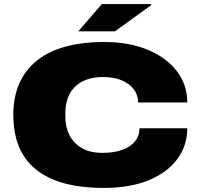

<svg xmlns="http://www.w3.org/2000/svg" viewBox="-20 -905 979 937"><path d="M487 12Q338 12 240 -28.5Q142 -69 93.5 -148Q45 -227 45 -344Q45 -515 158 -607.5Q271 -700 489 -700Q609 -700 700 -662.5Q791 -625 842.5 -558.5Q894 -492 894 -405H654Q654 -441 633 -469Q612 -497 574 -513Q536 -529 485 -529Q421 -529 379.5 -506Q338 -483 318.5 -444Q299 -405 299 -357V-332Q299 -286 318.5 -246.5Q338 -207 378 -183Q418 -159 480 -159Q537 -159 577.5 -174Q618 -189 639.5 -216Q661 -243 661 -279H894Q894 -195 845.5 -129Q797 -63 706 -25.5Q615 12 487 12ZM362 -752 477 -885H718V-880L541 -752Z"/></svg>

Font: Archivo Expanded Black
Style: Regular
Weight: 900
Width: 7
Designer: Hector Gatti
Foundry: Omnibus-Type
Version: Version 2.001